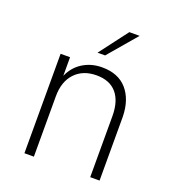

<svg xmlns="http://www.w3.org/2000/svg" viewBox="-127 -788 797 885"><g transform="rotate(20 271.0 -345.0)"><path d="M251 -550.8 356.4 -689.9H406.7L288.1 -550.8ZM92.8 0V-487.8H139.2V-396.5Q159.7 -443.4 200.9 -469Q242.2 -494.6 294.9 -494.6Q374.5 -494.6 417 -445.8Q459.5 -397 461.4 -314.5V0H415.5V-299.3Q415.5 -372.6 381.8 -411.9Q348.1 -451.2 283.7 -451.2Q217.3 -451.2 178.2 -409.9Q139.2 -368.7 139.2 -295.9V0Z"/></g></svg>

Font: HK Grotesk Light Legacy
Style: Regular
Weight: 300
Designer: Alfredo Marco Pradil
Foundry: Hanken Design Co.
Version: Version 2.022;PS 002.022;hotconv 1.0.88;makeotf.lib2.5.64775